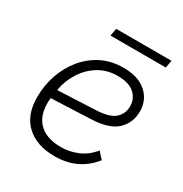

<svg xmlns="http://www.w3.org/2000/svg" viewBox="-154 -759 841 884"><g transform="rotate(30 266.5 -317.0)"><path d="M258 8Q163 8 108 -42.5Q53 -93 53 -188Q53 -251 72.5 -307.5Q92 -364 128.5 -408.5Q165 -453 216 -478.5Q267 -504 331 -504Q410 -504 453 -465.5Q496 -427 496 -367Q496 -307 455 -267.5Q414 -228 321 -224L109 -215Q101 -130 141.5 -86.5Q182 -43 262 -43Q307 -43 350 -61Q393 -79 425 -119L456 -85Q383 8 258 8ZM117 -264V-262L315 -271Q388 -274 416.5 -299.5Q445 -325 445 -365Q445 -405 415.5 -431.5Q386 -458 326 -458Q270 -458 226.5 -431.5Q183 -405 154.5 -360.5Q126 -316 117 -264ZM211 -642H505L498 -602H204Z"/></g></svg>

Font: Livvic Light
Style: Italic
Weight: 300
Italic angle: -10°
Designer: Jacques Le Bailly, Baron von Fonthausen
Version: Version 1.001; ttfautohint (v1.8.2)